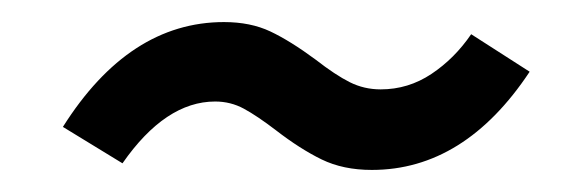

<svg xmlns="http://www.w3.org/2000/svg" viewBox="-20 -404 522 174"><path d="M230 -286Q213 -299 201 -305.5Q189 -312 175 -312Q130 -312 91 -256L37 -289Q97 -384 183 -384Q207 -384 225 -375.5Q243 -367 266 -350Q284 -336 297 -329.5Q310 -323 325 -323Q350 -323 371 -337Q392 -351 407 -373L460 -339Q401 -250 317 -250Q291 -250 271.5 -259.5Q252 -269 230 -286Z"/></svg>

Font: Fira Sans
Style: Italic
Weight: 400
Italic angle: -8°
Designer: bBox Type GmbH & Carrois Corporate GbR & Edenspiekermann AG
Foundry: bBox Type GmbH & Carrois Corporate GbR & Edenspiekermann AG
Version: Version 4.301